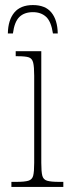

<svg xmlns="http://www.w3.org/2000/svg" viewBox="-20 -738 277 758"><path d="M25 0V-20H45Q77 -20 92 -24.5Q107 -29 111 -44.5Q115 -60 115 -95V-439Q115 -474 111 -490.5Q107 -507 94 -511.5Q81 -516 51 -516H42V-536H143V-95Q143 -60 147 -44.5Q151 -29 166 -24.5Q181 -20 213 -20H230V0ZM11 -606Q12 -659 36.5 -688.5Q61 -718 110 -718Q159 -718 183 -688.5Q207 -659 208 -606H189Q182 -653 162 -671.5Q142 -690 110 -690Q76 -690 56.5 -671Q37 -652 31 -606Z"/></svg>

Font: Noto Serif Condensed Thin
Style: Regular
Weight: 100
Width: 3
Designer: Monotype Design Team
Foundry: Monotype Imaging Inc.
Version: Version 2.013; ttfautohint (v1.8.4.7-5d5b)